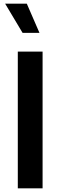

<svg xmlns="http://www.w3.org/2000/svg" viewBox="-20 -1026 329 1046"><path d="M77 0V-745H212V0ZM195 -847H103L8 -1006H126Z"/></svg>

Font: Plus Jakarta Text
Style: Bold
Weight: 700
Designer: Gumpita Rahayu
Foundry: Tokotype Studio
Version: Version 1.000